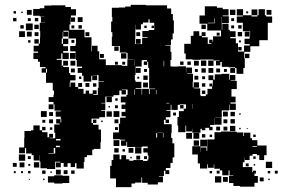

<svg xmlns="http://www.w3.org/2000/svg" viewBox="-20 -742 1176 793"><path d="M83 -109H59V-133H80V-172H81V-201H108V-204H118V-224H144V-204H154V-196H176V-175H183V-189H199V-173H185V-171H208V-194H204V-228H226V-232H212V-250H230V-236H233V-251H231V-260H210V-282H231V-285H205V-311H201V-351H203V-368H198V-397H197V-400H170V-442H152V-460H168V-465H145V-487H137V-498H118V-524H137V-529H119V-553H140V-562H145V-587H146V-614H144V-648H166V-649H149V-673H163V-674H144V-677H117V-705H144V-708H163V-719H192V-720H250V-713H273V-704H294V-678H273V-670H290V-652H272V-669H271V-641H267V-619H293H329V-588H358V-554H357V-530H359V-553H383V-530H390V-497H417V-473H453H483V-470H506V-496H533V-497H507V-523H503V-525H475V-552H442V-590H444V-609H439V-653H444V-672H442V-710H471V-711H497V-715H520V-722H582V-719V-720H612H670V-707H687V-684H694V-658H698V-604H693V-579H686V-556H663V-554H684V-528H688V-494H684V-468H658V-491H656V-468H688V-467H714V-468H748V-443H749V-463H773V-439H753V-437H777V-405H776V-381H780V-402H802V-380H781V-377H807V-349H809V-345H830V-352H837V-375H856V-385H845V-397H857V-386H859V-411H841V-431H861V-413H867V-435H895V-437H927V-413H930V-432H952V-410H933V-408H958V-374H936V-343H953V-319H932V-314H954V-288H928V-310H926V-286H896V-306V-286H869H896V-256H869V-255H895V-227H867V-253H866V-226H848V-218H858V-204H844V-214H828V-204H814V-210H808V-194H774V-210H773V-199H749V-223H746V-196H716V-223H713V-259H739H719V-283H739V-293H748V-311H723V-309H714V-288H688V-309H685V-287H667V-284H684V-258H665V-248H678V-234H664V-247H657V-229H689V-193H687V-172H692V-150H700V-92H693V-69H684V-48H665V-39H679V-23H663V-37H657V-15H636V-13H653V11H632V20H590V13H567V-9H564V12H538V16H523V31H459V-5H435V-57H441V-81H448V-104H474V-84H481V-101H501V-84H514V-78H531V-81H571V-77H589V-83H593V-100H590V-112H572V-130H590V-137H567V-135H537H505V-156H502V-140H480V-162H496V-165H475V-191V-167H447V-195H471V-231H476V-256H499V-262H482V-280H498V-292H482V-310H498V-319H479V-343H502V-350H507V-372H484V-370H500V-352H482V-368H473V-349H449V-368V-343H415V-317H398V-315H415V-287H398V-284H414V-258H390V-252H360H358V-234H364V-227H387V-207H397V-155H395V-127H368V-124H361V-101H339V-93H329V-73H326V-46H296V-68H290V-52H272V-68H259V-53H243V-69H258H231V-51H211V-71H229V-74H208V-44H174V-47H147V-74H144V-101H143V-79H119V-101H111V-108H88V-130H83ZM807 -495H775V-497H747V-521H741V-561H768V-594H779V-613H803V-594H813V-609H829V-593H814V-588H838V-561H853V-564H844V-578H858V-569H860V-592H893V-616H866V-646V-666H864V-648H838V-646H866V-616H836V-644H804V-678H826V-716H876V-710H900V-704H924V-678H900V-675H925V-647H897V-672H896V-646V-619H898V-644H924V-619H929V-591V-613H953V-589H931V-584H954V-563H963V-529H988V-554H1011V-560H990V-582H1011V-591H1013V-613H983V-643V-648H958V-674H983V-678H958V-704H984V-679H1019V-674H1043V-679H1048V-704H1074V-679H1079V-674H1104V-648H1086V-626V-576H1051V-551H1014V-528H989V-501H991V-461H985V-437H957V-461H951V-441H931V-461H951V-464H924V-466H896V-486H890V-472H872V-490H886V-492H862V-470H840V-492H862V-496H836V-521V-496H807ZM1043 -679H1019V-703H1043ZM952 -680H930V-702H952ZM1101 -681H1081V-701H1101ZM111 -681H91V-701H111ZM46 -686H36V-696H46ZM1005 -687H997V-695H1005ZM74 -688H68V-694H74ZM321 -651H301V-671H321ZM138 -654H124V-668H138ZM48 -654H34V-668H48ZM107 -655H95V-667H107ZM947 -655H935V-667H947ZM539 -583H538V-560H562H567V-585H589V-588H568V-614H594V-593V-618H617V-648H598V-662H593V-649H570V-642H542H562V-620H540V-640H539V-613ZM1019 -648H1036H1019ZM115 -617H87V-645H115ZM140 -622H122V-640H140ZM830 -622H812V-640H830ZM978 -624H964V-638H978ZM78 -624H64V-638H78ZM318 -624H304V-638H318ZM947 -625H935V-637H947ZM287 -625H275V-637H287ZM616 -626H606V-636H616ZM586 -626H576V-636H586ZM270 -402H268V-383H271V-401H291V-383H303V-399H319V-383H303V-375H325V-355H334V-368H348V-355H363V-369H379V-353H365V-350H384V-378H387V-405H410V-407H387V-432H363V-431H381V-411H361V-429H357V-405H325V-429H319V-441H301V-461H319V-467H297V-494H294V-522H293V-499H269V-523H292V-560H294V-583H293H263V-615H242V-611H261V-591H241V-610H239V-583H235V-561H240V-582H262V-560H241V-551H261V-531H241V-524H264V-498H238V-521H233V-499H214V-495H235V-471H241V-465H265V-440H270V-432H292V-410H270ZM83 -589H59V-613H83ZM111 -591H91V-611H111ZM1011 -591H991V-611H1011ZM980 -592H962V-610H980ZM349 -593H333V-609H349ZM559 -593H543V-609H559ZM139 -593H123V-609H139ZM887 -595H875V-607H887ZM561 -561H541V-581H561ZM140 -562H122V-580H140ZM287 -565H275V-577H287ZM106 -566H96V-576H106ZM975 -567H967V-575H975ZM292 -530H270V-552H292ZM470 -532H452V-550H470ZM978 -534H964V-548H978ZM502 -500H480V-522H502ZM1010 -502H992V-520H1010ZM409 -503H393V-519H409ZM564 -378H540V-375H565V-351H567V-375H595V-353H598V-374H621V-376H596V-406H621H596V-436H624H596V-462H592V-487H588V-474H574V-488H587V-494H569V-493H565V-467H540V-432H537V-410H540V-404H564ZM537 -470V-493H536V-470ZM832 -470H810V-492H832ZM801 -471H781V-491H801ZM291 -471H271V-491H291ZM261 -471H241V-491H261ZM768 -474H754V-488H768ZM738 -474H724V-488H738ZM497 -475H485V-487H497ZM467 -475H455V-487H467ZM561 -441H541V-461H561ZM861 -441H841V-461H861ZM830 -442H812V-460H830ZM289 -443H273V-459H289ZM889 -443H873V-459H889ZM174 -442V-458H170V-442ZM797 -445H785V-457H797ZM917 -445H905V-457H917ZM587 -445H575V-457H587ZM590 -412H572V-430H590ZM799 -413H783V-429H799ZM827 -415H815V-427H827ZM316 -416H306V-426H316ZM555 -417H547V-425H555ZM591 -381H571V-401H591ZM349 -383H333V-399H349ZM378 -384H364V-398H378ZM828 -384H814V-398H828ZM537 -351V-372H535V-351ZM626 -353V-371H624V-353ZM828 -354H814V-368H828ZM442 -320H420V-342H442ZM201 -321H181V-341H201ZM466 -326H456V-336H466ZM667 -315H679V-317H667ZM751 -314H773H751ZM775 -293V-313H774V-293ZM201 -291H181V-311H201ZM738 -294H724V-308H738ZM467 -295H455V-307H467ZM434 -298H428V-304H434ZM173 -259H149V-283H173ZM473 -259H449V-283H473ZM442 -260H420V-282H442ZM921 -261H901V-281H921ZM950 -262H932V-280H950ZM199 -263H183V-279H199ZM707 -265H695V-277H707ZM974 -268H968V-274H974ZM950 -232H932V-250H950ZM199 -233H183V-249H199ZM469 -233H453V-249H469ZM919 -233H903V-249H919ZM378 -234H364V-248H378ZM167 -235H155V-247H167ZM404 -238H398V-244H404ZM952 -200H930V-222H952ZM889 -203H873V-219H889ZM919 -203H903V-219H919ZM168 -204H154V-218H168ZM467 -205H455V-217H467ZM196 -206H186V-216H196ZM974 -208H968V-214H974ZM1003 -209H999V-213H1003ZM836 -46H806V-67H797V-104H774V-138H807V-165H835V-137H808V-115H809V-133H833V-119H836V-136H858H836V-166H865V-167H866V-196H893V-199H929V-198H958V-195H985V-180H988V-194H1014V-171H1021V-163H1043V-141H1081V-101H1041V-106H1023V-99H1011V-81H991V-92H990V-72H983V-52H1022V-31H1025V-37H1037V-25H1031V-15H1045V13H1031V29H971V26H944V14H926V-16H944V-18H928V-38H924V-18H898V-38H888V-45H865V-63H863V-49H839V-63H836ZM653 -193V-174H655V-193H653V-194H630V-193ZM803 -169H779V-193H803ZM773 -169H749V-193H773ZM629 -174V-192H625V-174ZM828 -174H814V-188H828ZM856 -176H846V-186H856ZM1036 -176H1026V-186H1036ZM211 -162H230V-168H211ZM473 -139H449V-163H473ZM802 -140H780V-162H802ZM211 -134H227V-140H211ZM1023 -136H1041V-139H1023ZM564 -108H538V-134H564ZM531 -111H511V-131H531ZM202 -110H180V-108H208V-131H202ZM470 -112H452V-130H470ZM496 -116H486V-126H496ZM208 -108H227H208ZM84 -78H58V-104H84ZM1071 -81H1051V-101H1071ZM559 -83H543V-99H559ZM587 -85H575V-97H587ZM107 -85H95V-97H107ZM1036 -86H1026V-96H1036ZM524 -88H518V-94H524ZM1104 -48H1078V-74H1104ZM142 -50H120V-72H142ZM81 -51H61V-71H81ZM49 -53H33V-69H49ZM1007 -55H995V-67H1007ZM105 -57H97V-65H105ZM1034 -58H1028V-64H1034ZM514 -44H529H514ZM231 -21H211V-41H231ZM259 -23H243V-39H259ZM168 -24H154V-38H168ZM288 -24H274V-38H288ZM887 -25H875V-37H887ZM1127 -25H1115V-37H1127ZM1096 -26H1086V-36H1096ZM106 -26H96V-36H106ZM856 -26H846V-36H856ZM75 -27H67V-35H75ZM45 -27H37V-35H45ZM194 -28H188V-34H194ZM238 16H204V-18H238V-16H266V14H238ZM894 12H868V-14H894ZM204 12H178V-14H204ZM921 9H901V-11H921ZM1069 7H1053V-9H1069ZM1094 2H1088V-4H1094ZM164 2H158V-4H164ZM103 1H99V-3H103Z"/></svg>

Font: Rubik Storm
Style: Regular
Weight: 400
Designer: Hubert and Fischer, NaN
Foundry: Hubert and Fischer, NaN
Version: Version 2.201